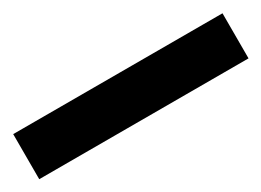

<svg xmlns="http://www.w3.org/2000/svg" viewBox="-24 -1016 547 402"><g transform="rotate(-30 250.0 -814.5)"><path d="M503 -760H-3V-869H503Z"/></g></svg>

Font: Noto Sans Meetei Mayek ExtraBold
Style: Regular
Weight: 800
Designer: Monotype Design Team and Neelakash Kshetrimayum
Foundry: Monotype Imaging Inc.
Version: Version 2.002; ttfautohint (v1.8.4.7-5d5b)